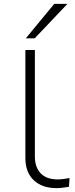

<svg xmlns="http://www.w3.org/2000/svg" viewBox="-20 -963 385 991"><path d="M272 8Q197 8 154 -33Q111 -74 111 -147V-705H160V-154Q160 -118 173.5 -91.5Q187 -65 213 -51Q239 -37 277 -37Q291 -37 307 -39Q323 -41 339 -44L336 1Q319 4 303.5 6Q288 8 272 8ZM113 -765 260 -943H328L159 -765Z"/></svg>

Font: Nunito Sans 10pt Expanded ExtraLight
Style: Regular
Weight: 250
Width: 7
Designer: Vernon Adams
Foundry: Vernon Adams
Version: Version 3.101;gftools[0.9.27]